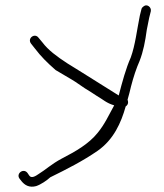

<svg xmlns="http://www.w3.org/2000/svg" viewBox="-20 -537 613 718"><path d="M53 131 60 140C72 155 89 166 115 159C133 153 155 138 168 126C231 95 290 65 345 27C405 -15 433 -78 450 -139C456 -143 459 -148 459 -155C459 -158 458 -161 457 -164C462 -181 466 -197 470 -214C479 -249 490 -282 502 -309C516 -345 523 -382 529 -426L538 -471L544 -495C547 -510 530 -523 518 -514C514 -511 510 -508 509 -503L503 -479C492 -425 486 -369 469 -322C451 -282 437 -230 424 -180C398 -196 371 -213 341 -232L290 -264C273 -275 254 -286 232 -300C192 -326 160 -350 139 -378L124 -396C110 -415 81 -394 96 -374L111 -355C133 -326 156 -303 188 -275L249 -239C266 -229 280 -218 297 -207C313 -197 328 -188 341 -179C367 -164 377 -152 407 -143C386 -105 372 -73 345 -40C311 2 263 29 211 56C173 76 149 99 124 114C114 121 97 132 89 119L83 110C68 90 39 112 53 131Z"/></svg>

Font: Stray Cat
Style: SuExt
Weight: 400
Version: Version 1.0